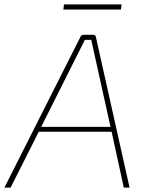

<svg xmlns="http://www.w3.org/2000/svg" viewBox="-42 -847 661 867"><path d="M504 -804H244L247 -827H507ZM462 -252H133L6 0H-22L322 -682Q326 -690 335 -690H378Q389 -690 391 -680L543 0H517ZM457 -274 382 -613Q373 -655 370 -667H341Q336 -657 327 -638.5Q318 -620 313 -611L144 -274Z"/></svg>

Font: Exo 2.0 Thin
Style: Italic
Weight: 250
Italic angle: -8°
Designer: Natanael Gama
Version: Version 1.001;PS 001.001;hotconv 1.0.70;makeotf.lib2.5.58329